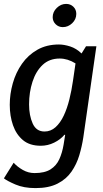

<svg xmlns="http://www.w3.org/2000/svg" viewBox="-22 -734 530 984"><path d="M419 -497H472L405 -30Q398 16 384.5 61.5Q371 107 344.5 145.5Q318 184 273 207Q228 230 160 230Q100 230 57 211.5Q14 193 -2 180L48 100Q67 121 95 137Q123 153 155 153Q207 153 237 134Q267 115 282 82Q297 49 304 7L312 -43H308Q288 -19 255.5 -3Q223 13 187 13Q130 13 95.5 -16Q61 -45 44.5 -92.5Q28 -140 28 -197Q28 -252 43.5 -307Q59 -362 90.5 -407Q122 -452 169.5 -479Q217 -506 280 -506Q306 -506 337.5 -496Q369 -486 396 -460ZM127 -199Q127 -142 145.5 -101Q164 -60 206 -60Q238 -60 262.5 -82Q287 -104 304.5 -141Q322 -178 333.5 -224.5Q345 -271 352 -320L365 -409Q325 -434 284 -434Q231 -434 196.5 -401.5Q162 -369 144.5 -315Q127 -261 127 -199ZM369 -663Q369 -635 348 -615Q327 -595 300 -595Q278 -595 263 -610Q248 -625 248 -646Q248 -673 269 -693.5Q290 -714 317 -714Q339 -714 354 -699.5Q369 -685 369 -663Z"/></svg>

Font: Rosario SemiBold
Style: Italic
Weight: 600
Italic angle: -8.05°
Designer: Hector Gatti
Foundry: Omnibus Type
Version: Version 1.101; ttfautohint (v1.8.1.43-b0c9)